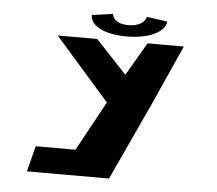

<svg xmlns="http://www.w3.org/2000/svg" viewBox="-47 -671 816 722"><g transform="rotate(5 361.0 -310.0)"><path d="M479 -619C479 -619 472 -582 412 -582C353 -582 351 -619 351 -619L272 -608C271 -568 324 -539 409 -539C494 -539 552 -568 557 -608ZM151 -520 357 -285 255 -98H105L80 -1H203H390L523 -288L627 -520H490L417 -395L300 -520Z"/></g></svg>

Font: Hussar Milosc
Style: Bold
Weight: 700
Foundry: Cannot Into Space Fonts
Version: Version 1.02